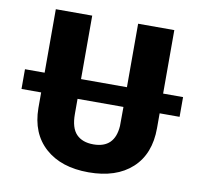

<svg xmlns="http://www.w3.org/2000/svg" viewBox="-80 -797 947 893"><g transform="rotate(10 393.5 -350.5)"><path d="M672.4 -710.9V-411.1H766.6V-317.9H672.4V-248Q672.4 -125.5 598.4 -57.9Q524.4 9.8 393.6 9.8Q264.2 9.8 189 -57.4Q113.8 -124.5 112.8 -244.1V-317.9H20V-411.1H112.8V-710.9H284.7V-411.1H501.5V-710.9ZM393.6 -122.1Q494.1 -122.1 501 -228L501.5 -317.9H284.7V-246.6Q284.7 -180.7 313 -151.4Q341.3 -122.1 393.6 -122.1Z"/></g></svg>

Font: Roboto Black
Style: Regular
Weight: 900
Designer: Google
Version: Version 2.134; 2016